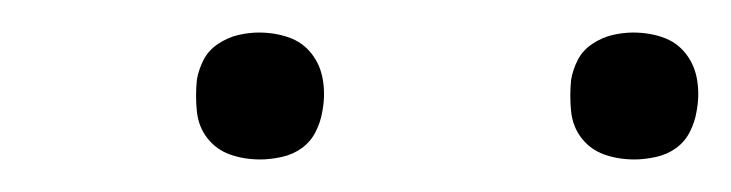

<svg xmlns="http://www.w3.org/2000/svg" viewBox="-20 -729 449 118"><path d="M370 -631Q360 -631 351.5 -634Q343 -637 337.5 -644Q332 -651 331 -660.5Q330 -670 331 -680Q332 -686 335 -692Q338 -698 344 -702Q350 -706 356.5 -707.5Q363 -709 369 -709Q379 -709 387.5 -706Q396 -703 401.5 -696Q407 -689 408.5 -679.5Q410 -670 408 -660Q407 -654 404 -648Q401 -642 395.5 -638Q390 -634 383 -632.5Q376 -631 370 -631ZM140 -631Q130 -631 121.5 -634Q113 -637 107.5 -644Q102 -651 101 -660.5Q100 -670 101 -680Q102 -686 105 -692Q108 -698 114 -702Q120 -706 126.5 -707.5Q133 -709 139 -709Q149 -709 157.5 -706Q166 -703 171.5 -696Q177 -689 178.5 -679.5Q180 -670 178 -660Q177 -654 174 -648Q171 -642 165.5 -638Q160 -634 153 -632.5Q146 -631 140 -631Z"/></svg>

Font: Iosevka Aile Extralight
Style: Italic
Weight: 200
Italic angle: -9°
Designer: Belleve Invis
Foundry: Belleve Invis
Version: Version 31.1.0; ttfautohint (v1.8.4)